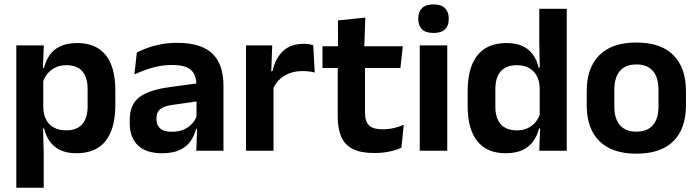

<svg xmlns="http://www.w3.org/2000/svg" viewBox="-20 -702 3252 894"><path d="M336 11.5Q292 11.5 261.5 -2.8Q231 -17 212.2 -43Q193.5 -69 185.5 -104H149L181.5 -202Q182.5 -167 195.8 -143Q209 -119 232.8 -107Q256.5 -95 288.5 -95Q337 -95 362.5 -123.2Q388 -151.5 388 -207V-287.5Q388 -342.5 363 -370.5Q338 -398.5 289 -398.5Q261 -398.5 238.5 -387.8Q216 -377 201 -359Q186 -341 179.5 -317.5L149.5 -386.5H185Q193 -418.5 210.8 -444.8Q228.5 -471 260.2 -486.2Q292 -501.5 340.5 -501.5Q427 -501.5 472 -445.8Q517 -390 517 -281V-213Q517 -103 471.8 -45.8Q426.5 11.5 336 11.5ZM183.5 172H56V-490.5H184L179 -366L181.5 -343.5V-147L180 -124L183.5 10.5Z M1020.5 0H894L898.5 -120L895 -131V-284.5L894.5 -306.5Q894.5 -354.5 868.2 -377Q842 -399.5 782.5 -399.5Q732 -399.5 687.8 -386.2Q643.5 -373 606 -355.5L617 -457.5Q639 -469 667.2 -479.2Q695.5 -489.5 730.5 -496Q765.5 -502.5 806 -502.5Q866 -502.5 907.5 -488.2Q949 -474 973.8 -447.5Q998.5 -421 1009.5 -384.2Q1020.5 -347.5 1020.5 -303ZM733.5 11.5Q660.5 11.5 622.2 -25Q584 -61.5 584 -129V-143Q584 -214.5 628 -248.8Q672 -283 767.5 -296L906.5 -315L914 -232.5L786 -214Q744 -208.5 726.2 -194Q708.5 -179.5 708.5 -151.5V-146.5Q708.5 -119 725.8 -103.8Q743 -88.5 780 -88.5Q813 -88.5 836.5 -99Q860 -109.5 875.2 -126.8Q890.5 -144 897 -165.5L915 -102H893Q885 -70.5 867.2 -44.8Q849.5 -19 817.5 -3.8Q785.5 11.5 733.5 11.5Z M1250 -285 1217.5 -370.5H1248.5Q1262 -430 1297.5 -464Q1333 -498 1396 -498Q1409 -498 1419.5 -496.2Q1430 -494.5 1438.5 -492L1445.5 -364Q1434.5 -367.5 1420 -369.2Q1405.5 -371 1389.5 -371Q1338.5 -371 1302.8 -348.5Q1267 -326 1250 -285ZM1253.5 0H1125.5V-490.5H1247.5L1242 -340L1253.5 -335.5Z M1722.5 10.5Q1660 10.5 1622.8 -8.2Q1585.5 -27 1569 -65Q1552.5 -103 1552.5 -158.5V-444.5H1679.5V-177.5Q1679.5 -137.5 1697.8 -118.8Q1716 -100 1762 -100Q1789 -100 1814 -105.8Q1839 -111.5 1860 -121L1849 -14Q1824 -2.5 1791.8 4Q1759.5 10.5 1722.5 10.5ZM1844.5 -385.5H1481.5V-486.5H1855.5ZM1676 -477H1554L1553.5 -607L1681 -620Z M2062.5 0H1934.5V-490.5H2062.5ZM1998.5 -548.5Q1962 -548.5 1944.8 -565.8Q1927.5 -583 1927.5 -613.5V-616Q1927.5 -646.5 1944.8 -664Q1962 -681.5 1998.5 -681.5Q2034.5 -681.5 2052 -664Q2069.5 -646.5 2069.5 -616V-613.5Q2069.5 -582.5 2052 -565.5Q2034.5 -548.5 1998.5 -548.5Z M2334 11.5Q2247.5 11.5 2202.5 -44.5Q2157.5 -100.5 2157.5 -209.5V-277Q2157.5 -387.5 2203 -444.5Q2248.5 -501.5 2338.5 -501.5Q2382.5 -501.5 2412.8 -487.5Q2443 -473.5 2461.8 -447.5Q2480.5 -421.5 2488 -386.5H2525.5L2493 -291.5Q2492 -326 2478.8 -349.8Q2465.5 -373.5 2442 -386Q2418.5 -398.5 2386.5 -398.5Q2338 -398.5 2312.2 -370.5Q2286.5 -342.5 2286.5 -287V-206Q2286.5 -151 2312.2 -123Q2338 -95 2387.5 -95Q2415.5 -95 2437.5 -105.5Q2459.5 -116 2474.2 -134.2Q2489 -152.5 2495.5 -175.5L2526 -104H2490Q2482 -72 2464 -45.8Q2446 -19.5 2414.5 -4Q2383 11.5 2334 11.5ZM2619 0H2491L2495.5 -120L2493 -148.5V-349L2493.5 -369.5L2491 -510V-661H2619Z M2943.5 13.5Q2829.5 13.5 2770.8 -45Q2712 -103.5 2712 -211.5V-278Q2712 -386.5 2770.8 -445.2Q2829.5 -504 2943.5 -504Q3057 -504 3115.5 -445.2Q3174 -386.5 3174 -278V-211.5Q3174 -103.5 3115.8 -45Q3057.5 13.5 2943.5 13.5ZM2943.5 -89Q2993.5 -89 3019.8 -119Q3046 -149 3046 -205V-284.5Q3046 -341.5 3019.8 -371.8Q2993.5 -402 2943.5 -402Q2893 -402 2866.8 -371.8Q2840.5 -341.5 2840.5 -284.5V-205Q2840.5 -149 2866.8 -119Q2893 -89 2943.5 -89Z"/></svg>

Font: Anek Devanagari Medium SemiBold
Style: Regular
Weight: 600
Version: Version 1.003